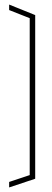

<svg xmlns="http://www.w3.org/2000/svg" viewBox="-20 -720 227 840"><path d="M110 70V-656L134 -646V62L111 70ZM20 100V76L110 46V70ZM20 -676V-700L134 -654V-647V-631Z"/></svg>

Font: Foldit Thin
Style: Regular
Weight: 100
Designer: Sophia Tai
Foundry: Sophia Tai
Version: Version 1.003